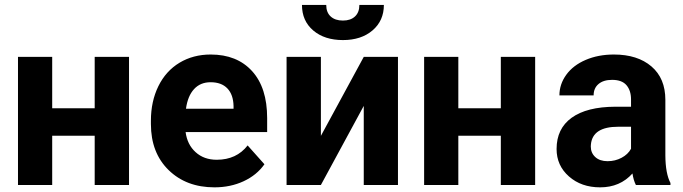

<svg xmlns="http://www.w3.org/2000/svg" viewBox="-20 -763 2819 792"><path d="M512.2 0H370.6V-203.1H195.3V0H54.2V-528.3H195.3V-316.4H370.6V-528.3H512.2Z M864.7 9.8Q748.5 9.8 675.5 -61.5Q602.5 -132.8 602.5 -251.5V-265.1Q602.5 -344.7 633.3 -407.5Q664.1 -470.2 720.5 -504.2Q776.9 -538.1 849.1 -538.1Q957.5 -538.1 1019.8 -469.7Q1082 -401.4 1082 -275.9V-218.3H745.6Q752.4 -166.5 786.9 -135.3Q821.3 -104 874 -104Q955.6 -104 1001.5 -163.1L1070.8 -85.4Q1039.1 -40.5 984.9 -15.4Q930.7 9.8 864.7 9.8ZM848.6 -423.8Q806.6 -423.8 780.5 -395.5Q754.4 -367.2 747.1 -314.5H943.4V-325.7Q942.4 -372.6 918 -398.2Q893.6 -423.8 848.6 -423.8Z M1480.5 -528.3H1621.6V0H1480.5V-326.2L1303.7 0H1162.1V-528.3H1303.7V-202.6ZM1563.5 -742.7Q1563.5 -677.7 1516.8 -637.7Q1470.2 -597.7 1394.5 -597.7Q1318.8 -597.7 1272.2 -637.2Q1225.6 -676.8 1225.6 -742.7H1325.7Q1325.7 -711.9 1344 -695.1Q1362.3 -678.2 1394.5 -678.2Q1426.3 -678.2 1444.3 -695.1Q1462.4 -711.9 1462.4 -742.7Z M2187.5 0H2045.9V-203.1H1870.6V0H1729.5V-528.3H1870.6V-316.4H2045.9V-528.3H2187.5Z M2603 0Q2593.3 -19 2588.9 -47.4Q2537.6 9.8 2455.6 9.8Q2377.9 9.8 2326.9 -35.2Q2275.9 -80.1 2275.9 -148.4Q2275.9 -232.4 2338.1 -277.3Q2400.4 -322.3 2518.1 -322.8H2583V-353Q2583 -389.6 2564.2 -411.6Q2545.4 -433.6 2504.9 -433.6Q2469.2 -433.6 2449 -416.5Q2428.7 -399.4 2428.7 -369.6H2287.6Q2287.6 -415.5 2315.9 -454.6Q2344.2 -493.7 2396 -515.9Q2447.8 -538.1 2512.2 -538.1Q2609.9 -538.1 2667.2 -489Q2724.6 -439.9 2724.6 -351.1V-122.1Q2725.1 -46.9 2745.6 -8.3V0ZM2486.3 -98.1Q2517.6 -98.1 2543.9 -112.1Q2570.3 -126 2583 -149.4V-240.2H2530.3Q2424.3 -240.2 2417.5 -167L2417 -158.7Q2417 -132.3 2435.5 -115.2Q2454.1 -98.1 2486.3 -98.1Z"/></svg>

Font: Robotiche
Style: Bold
Weight: 700
Designer: Google
Version: Version 2.001150; 2014